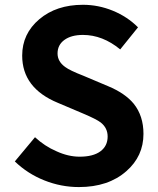

<svg xmlns="http://www.w3.org/2000/svg" viewBox="-20 -756 649 790"><path d="M304.7 13.7Q231.4 13.7 162.6 -13.7Q93.8 -41 41 -91.8L124 -191.4Q164.1 -154.3 211.9 -133.8Q260.7 -111.3 307.6 -111.3Q363.3 -111.3 393.1 -133.3Q422.9 -155.3 422.9 -194.3Q422.9 -229.5 394.5 -252Q377 -265.6 321.3 -289.1Q316.4 -291 314.5 -292L217.8 -333Q71.3 -393.6 71.3 -527.3Q71.3 -617.2 141.6 -676.8Q211.9 -736.3 321.3 -736.3Q384.8 -736.3 444.3 -711.9Q503.9 -687.5 547.9 -643.6L474.6 -552.7Q402.3 -612.3 321.3 -612.3Q273.4 -612.3 245.1 -591.8Q216.8 -571.3 216.8 -536.1Q216.8 -502.9 248 -480.5Q267.6 -465.8 323.2 -444.3Q328.1 -442.4 330.1 -441.4L424.8 -401.4Q495.1 -372.1 530.3 -329.1Q570.3 -279.3 570.3 -205.1Q570.3 -113.3 500 -51.8Q425.8 13.7 304.7 13.7Z"/></svg>

Font: Bpmf GenYo Gothic B
Style: B
Weight: 700
Foundry: But Ko
Version: Version 1.320